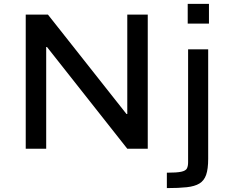

<svg xmlns="http://www.w3.org/2000/svg" viewBox="-20 -763 1185 985"><path d="M112 0V-688H226L629 -178H633V-688H738V0H633L221 -522H217V0ZM943 -642V-743H1052V-642ZM836 202V123Q887 123 910 118Q933 113 939 101Q945 89 945 69V-510H1048V52Q1048 104 1037.5 134Q1027 164 1003 178.5Q979 193 938 197.5Q897 202 836 202Z"/></svg>

Font: Saira Expanded Medium
Style: Regular
Weight: 500
Width: 7
Designer: Hector Gatti with collaboration of the Omnibus-Type team
Foundry: Omnibus-Type
Version: Version 1.100; ttfautohint (v1.8.3)